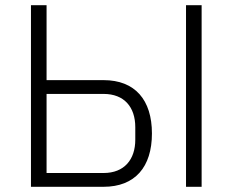

<svg xmlns="http://www.w3.org/2000/svg" viewBox="-20 -718 894 738"><path d="M99 -698H159V-410H378C499 -410 564 -334 564 -205C564 -76 499 0 378 0H99ZM378 -53C458 -53 500 -105 500 -181V-229C500 -306 458 -357 378 -357H159V-53ZM695 -698H755V0H695Z"/></svg>

Font: Plexus Sans Light
Style: Regular
Weight: 300
Version: Version 2.001;PS 002.001;hotconv 1.0.70;makeotf.lib2.5.58329